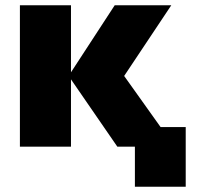

<svg xmlns="http://www.w3.org/2000/svg" viewBox="-20 -560 774 733"><path d="M495 153V0H428L251 -257V0H56V-540H251V-284L418 -540H634L454 -270L593 -75H689V153Z"/></svg>

Font: Geist Black
Style: Regular
Weight: 400
Designer: Basement.studio, Andrés Briganti, Mateo Zaragoza
Foundry: Basement.studio, Vercel, Andrés Briganti, Guido Ferreyra, Mateo Zaragoza
Version: Version 1.401